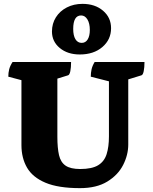

<svg xmlns="http://www.w3.org/2000/svg" viewBox="-20 -962 790 994"><path d="M394 12Q282 12 215.5 -16Q149 -44 120 -94Q91 -144 91 -211V-547L23 -565Q23 -585 27.5 -603Q32 -621 45 -641H348Q348 -612 344 -593Q340 -574 332 -572L277 -555V-254Q277 -196 285.5 -159Q294 -122 319.5 -104.5Q345 -87 395 -87Q456 -87 488 -106.5Q520 -126 532 -164Q544 -202 544 -256V-541L450 -565Q450 -585 454 -603Q458 -621 470 -641H728Q728 -613 724 -593.5Q720 -574 712 -572L644 -551V-214Q644 -160 617.5 -108Q591 -56 535.5 -22Q480 12 394 12ZM393 -680Q330 -680 289.5 -713.5Q249 -747 249 -799Q249 -840 269.5 -872.5Q290 -905 326 -923.5Q362 -942 407 -942Q472 -942 513.5 -906.5Q555 -871 555 -816Q555 -757 510 -718.5Q465 -680 393 -680ZM403 -740Q423 -740 434 -758Q445 -776 445 -807Q445 -841 432.5 -861.5Q420 -882 400 -882Q359 -882 359 -812Q359 -778 370.5 -759Q382 -740 403 -740Z"/></svg>

Font: Petrona Black
Style: Regular
Weight: 900
Designer: Ringo R. Seeber
Foundry: Ringo R. Seeber
Version: Version 2.001; ttfautohint (v1.8.3)